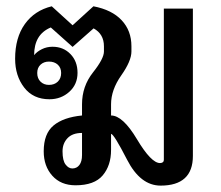

<svg xmlns="http://www.w3.org/2000/svg" viewBox="-20 -577 700 607"><path d="M239.3 -211.9V-247.1Q239.3 -304.2 273.9 -347.9Q308.6 -391.6 308.6 -414.1V-430.7Q308.6 -450.2 300.3 -464.4Q292 -478.5 275.9 -487.3L209.5 -428.7L140.6 -490.2Q113.8 -479 100.8 -457Q87.9 -435.1 87.9 -402.8Q97.2 -414.1 112.5 -421.6Q127.9 -429.2 146 -429.2Q180.2 -429.2 202.6 -406.2Q225.1 -383.3 225.1 -346.7Q225.1 -310.1 199 -286.6Q172.9 -263.2 136.2 -263.2Q85 -263.2 56.4 -300.3Q27.8 -337.4 27.8 -391.1Q27.8 -458 58.6 -501Q89.4 -543.9 143.6 -557.1L209.5 -497.1L275.4 -557.1Q334 -545.9 364.7 -512.9Q395.5 -480 395.5 -430.7V-414.1Q395.5 -384.3 363.3 -338.6Q331.1 -293 331.1 -247.1V-211.9Q368.2 -211.9 413.1 -136.7Q458 -61.5 485.8 -61.5Q491.2 -61.5 494.6 -64Q498 -66.4 498 -72.8V-549.8H589.8V-84Q589.8 -37.1 564.2 -13.7Q538.6 9.8 487.8 9.8Q423.8 9.8 381.8 -72Q339.8 -153.8 331.1 -153.8V-103Q331.1 -53.7 304.7 -22.5Q278.3 8.8 218.8 8.8Q172.4 8.8 145.3 -21.5Q118.2 -51.8 118.2 -98.6Q118.2 -154.3 149.2 -180.2Q180.2 -206.1 239.3 -211.9ZM177.7 -98.6Q177.7 -69.3 187.3 -56.9Q196.8 -44.4 208.5 -44.4Q222.7 -44.4 231 -55.4Q239.3 -66.4 239.3 -86.9V-156.7Q209 -156.7 193.4 -140.1Q177.7 -123.5 177.7 -98.6ZM173.3 -346.2Q173.3 -362.8 162.6 -372.6Q151.9 -382.3 134.8 -382.3Q118.7 -382.3 108.2 -372.6Q97.7 -362.8 97.7 -346.2Q97.7 -329.1 108.2 -318.8Q118.7 -308.6 134.8 -308.6Q151.9 -308.6 162.6 -318.8Q173.3 -329.1 173.3 -346.2Z"/></svg>

Font: Roboto Web
Style: Regular
Weight: 400
Designer: Google
Version: Version 1.200310; 2013